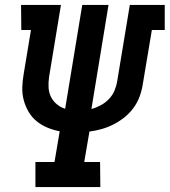

<svg xmlns="http://www.w3.org/2000/svg" viewBox="-20 -755 685 775"><path d="M385 0H123V-101H200L221 -225Q195 -230 171 -240Q147 -250 127.5 -266Q108 -282 95 -304.5Q82 -327 75.5 -352Q69 -377 70 -404Q71 -431 76 -459L105 -634H66L65 -735H226L178 -444Q175 -423 176 -402.5Q177 -382 185.5 -364.5Q194 -347 209 -334.5Q224 -322 243 -316L312 -735H418L349 -315Q368 -320 386.5 -330Q405 -340 419.5 -355Q434 -370 442 -389Q450 -408 453 -427L504 -735H645V-634H593L556 -413Q552 -388 543 -364Q534 -340 518.5 -319Q503 -298 482.5 -281.5Q462 -265 438.5 -253Q415 -241 390 -234Q365 -227 341 -224L320 -101H384Z"/></svg>

Font: Iosevka HT Extended
Style: Bold Italic
Weight: 700
Width: 7
Italic angle: -9°
Monospace: yes
Designer: Belleve Invis
Foundry: Belleve Invis
Version: Version 32.3.0; ttfautohint (v1.8.4)